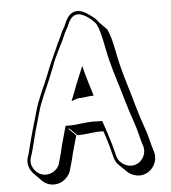

<svg xmlns="http://www.w3.org/2000/svg" viewBox="-56 -756 824 923"><g transform="rotate(-5 356.0 -294.5)"><path d="M426 -118C432 -101 438 -84 443 -65L449 -45C454 -28 456 -15 461 1L464 13C468 27 475 39 484 48L520 83C526 89 532 94 540 98C609 135 679 70 660 1L656 -11C646 -43 641 -73 630 -104C615 -146 604 -180 590 -228C572 -296 551 -355 534 -424C518 -485 511 -556 487 -605L452 -640L441 -654C432 -664 423 -671 410 -680C389 -695 358 -716 325 -698C310 -690 298 -673 288 -648C285 -638 273 -619 269 -612C259 -585 245 -563 234 -535C214 -492 196 -452 178 -405C155 -348 127 -296 111 -234C95 -179 79 -125 65 -68L58 -40L54 -29C42 5 55 36 75 56L110 92C120 102 131 108 142 112C192 128 236 94 248 59L251 48C254 39 258 25 263 6C271 -32 285 -74 294 -110L259 -145H265L300 -110C346 -110 382 -121 426 -118ZM385 -169H384C340 -169 307 -160 265 -160H247L244 -149C235 -114 221 -70 213 -32C208 -14 205 -1 202 8L199 20C189 49 152 75 112 62C84 53 54 16 68 -24L72 -36L80 -64C94 -121 108 -174 125 -230C141 -291 169 -342 192 -400C199 -418 205 -433 211 -447C229 -502 262 -552 283 -606C287 -614 298 -631 302 -643C312 -666 322 -678 333 -684C366 -702 411 -664 430 -644L439 -632C461 -586 468 -517 484 -455C501 -385 523 -327 541 -259C556 -211 566 -177 581 -135C591 -105 597 -74 607 -41L611 -30C616 -11 613 7 605 22C588 53 551 70 512 49C495 40 484 27 478 9L475 -3C471 -19 468 -31 463 -49L457 -69C448 -100 438 -128 428 -158L425 -168H408C401 -168 393 -168 385 -169ZM316 -286C317 -286 320 -287 320 -287C340 -286 359 -291 375 -292L394 -293L389 -311C380 -340 371 -368 363 -397L352 -440L335 -399C322 -369 310 -338 298 -306L286 -276Z"/></g></svg>

Font: Blanket
Style: Poster
Weight: 900
Foundry: Cannot Into Space Fonts
Version: Version 0.9